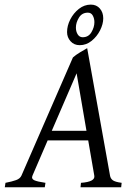

<svg xmlns="http://www.w3.org/2000/svg" viewBox="-36 -796 571 816"><path d="M184.1 -240.2H331.5L289.6 -484.4ZM338.9 -199.2H166.5L102.1 -49.8Q96.2 -36.1 109.6 -30Q123 -23.9 157.2 -19L154.3 0H-15.6L-12.7 -19Q15.1 -24.4 32.2 -30.5Q49.3 -36.6 55.2 -49.8L273.9 -551.8Q285.6 -562.5 304.4 -573.7Q323.2 -585 334.5 -591.3L431.6 -49.8Q433.6 -37.6 442.9 -30.3Q452.1 -22.9 481 -19L479 0H306.2L308.1 -19Q370.1 -23.4 364.7 -49.8ZM402.8 -718.3Q402.8 -693.8 389.4 -667.2Q376 -640.6 353.3 -622.3Q330.6 -604 302.7 -604Q278.8 -604 263.9 -620.6Q249 -637.2 249 -659.7Q249 -686.5 262.7 -713.4Q276.4 -740.2 299.3 -758.3Q322.3 -776.4 350.1 -776.4Q374 -776.4 388.4 -759.8Q402.8 -743.2 402.8 -718.3ZM365.2 -701.7Q365.2 -717.3 358.4 -729.7Q351.6 -742.2 337.4 -742.2Q312.5 -742.2 299.6 -721.2Q286.6 -700.2 286.6 -678.7Q286.6 -662.1 294.2 -649.9Q301.8 -637.7 315.4 -637.7Q339.8 -637.7 352.5 -658.9Q365.2 -680.2 365.2 -701.7Z"/></svg>

Font: Dai Banna SIL Light
Style: Italic
Weight: 300
Italic angle: -11°
Designer: Victor Gaultney
Foundry: SIL International
Version: Version 4.000